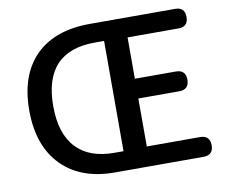

<svg xmlns="http://www.w3.org/2000/svg" viewBox="-80 -837 1121 938"><g transform="rotate(-10 480.5 -368.0)"><path d="M416 0Q249 0 154 -96Q57 -194 57 -371Q57 -548 155 -644Q250 -736 422 -736H845Q893 -736 893 -688Q893 -639 845 -639H592V-434H795Q844 -434 844 -385Q844 -336 795 -336H592V-98H856Q905 -98 905 -49Q905 0 856 0H660ZM430 -95H476V-368V-642H430Q176 -642 176 -371Q176 -234 242 -164Q307 -95 430 -95Z"/></g></svg>

Font: GenSenRounded TW M
Style: Regular
Weight: 500
Version: Version 1.501;PS 1;hotconv 16.6.51;makeotf.lib2.5.65220